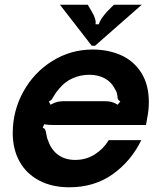

<svg xmlns="http://www.w3.org/2000/svg" viewBox="-20 -783 684 814"><path d="M34 -219Q34 -313 79 -394.5Q124 -476 202 -524.5Q280 -573 373 -573Q439 -573 493 -549Q547 -525 579 -474.5Q611 -424 611 -350Q611 -316 604 -282L599 -253H243Q237 -253 210 -253Q183 -253 167 -256L161 -241Q169 -239 171.5 -233.5Q174 -228 176 -216Q177 -213 178.5 -204Q180 -195 184 -187Q197 -148 226.5 -126.5Q256 -105 299 -105Q345 -105 382 -128.5Q419 -152 441 -189H579Q536 -100 458 -44.5Q380 11 274 11Q200 11 145.5 -18Q91 -47 62.5 -99Q34 -151 34 -219ZM194 -339Q211 -348 223 -351Q235 -354 251 -354H424Q440 -354 452 -351Q464 -348 479 -339L490 -353Q482 -358 480 -362.5Q478 -367 478 -375Q478 -377 476 -386.5Q474 -396 467 -406Q453 -435 424.5 -450.5Q396 -466 359 -466Q321 -466 287.5 -451Q254 -436 230 -406Q218 -393 207 -374Q203 -366 199.5 -361.5Q196 -357 187 -353ZM369 -589 234 -763H352L369 -734Q389 -701 385 -680H399Q403 -699 434 -734L463 -763H581L383 -589Z"/></svg>

Font: Open Sauce Sans
Style: Bold Italic
Weight: 700
Italic angle: -10°
Designer: Alfredo Marco Pradil
Foundry: Creative Sauce Fz LLC
Version: Version 1.477